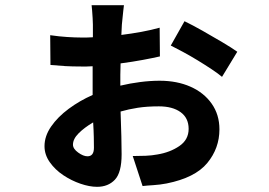

<svg xmlns="http://www.w3.org/2000/svg" viewBox="-20 -657 1040 742"><path d="M318 -53Q343 -53 343 -86Q343 -102 342.5 -127Q342 -152 340 -184Q306 -164 284 -142Q262 -120 262 -98Q262 -82 282 -67.5Q302 -53 318 -53ZM597 -550 598 -439Q572 -433 532 -425.5Q492 -418 446 -412Q445 -390 445 -368Q445 -346 445 -326Q483 -335 522 -340Q561 -345 597 -345Q664 -345 716 -322Q768 -299 798 -256.5Q828 -214 828 -157Q828 -84 781 -27Q734 30 624 52Q598 57 573 58.5Q548 60 531 62L493 -54Q519 -54 543 -55Q567 -56 588 -60Q637 -68 673 -92.5Q709 -117 709 -159Q709 -201 678 -223.5Q647 -246 594 -246Q548 -246 512.5 -240.5Q477 -235 446 -226Q448 -175 449 -129.5Q450 -84 450 -61Q450 10 424 37.5Q398 65 355 65Q326 65 291 53Q256 41 224.5 20Q193 -1 172.5 -30Q152 -59 152 -92Q152 -131 177.5 -168Q203 -205 245.5 -236.5Q288 -268 338 -290V-321V-401Q327 -400 315.5 -400Q304 -400 293 -400Q259 -400 233 -401.5Q207 -403 175 -406L174 -521Q208 -516 239.5 -514Q271 -512 293 -512Q304 -512 315.5 -512Q327 -512 339 -513V-562Q339 -572 338 -587Q337 -602 336 -616.5Q335 -631 334 -637H459Q458 -630 456.5 -616Q455 -602 453.5 -587Q452 -572 451 -562L449 -522Q489 -527 527 -534Q565 -541 597 -550ZM640 -481 693 -575Q724 -560 763 -538Q802 -516 839 -494Q876 -472 897 -457L838 -360Q824 -372 798.5 -389Q773 -406 743.5 -424Q714 -442 686 -457Q658 -472 640 -481Z"/></svg>

Font: Noto IKEA Simplified Chinese
Style: Bold
Weight: 700
Designer: Monotype Design Team
Foundry: Monotype Imaging Inc.
Version: Version 1.100